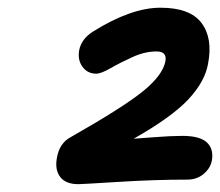

<svg xmlns="http://www.w3.org/2000/svg" viewBox="-20 -865 565 493"><path d="M181.2 -392.1Q148.9 -392.1 134.8 -410.4Q120.6 -428.7 126 -459Q132.3 -497.6 162.1 -513.2Q296.9 -589.8 347.4 -630.9Q397.9 -671.9 404.8 -708Q409.2 -732.9 381.8 -732.9Q352.1 -732.9 320.3 -718.5Q288.6 -704.1 263.9 -689.9Q239.3 -675.8 227.1 -675.8Q205.1 -675.8 192.1 -693.1Q179.2 -710.4 183.1 -734.9Q188.5 -765.1 219.2 -784.2Q316.9 -845.2 392.1 -845.2Q467.8 -845.2 497.3 -806.2Q526.9 -767.1 514.2 -701.2Q506.3 -655.8 463.9 -610.1Q421.4 -564.5 323.2 -508.8Q332 -509.3 375.7 -512.7Q419.4 -516.1 448.2 -516.1Q493.7 -516.1 511.5 -499Q529.3 -481.9 523.9 -452.1Q520 -432.6 502.7 -418.2Q485.4 -403.8 460.9 -403.8Q376 -403.8 283.2 -397.9Q190.4 -392.1 181.2 -392.1Z"/></svg>

Font: Shantell Sans Bouncy
Style: Italic
Weight: 600
Italic angle: -11.31°
Designer: Stephen Nixon, Anya Danilova, Shantell Martin
Foundry: Arrow Type
Version: Version 1.006;[9816181b4]